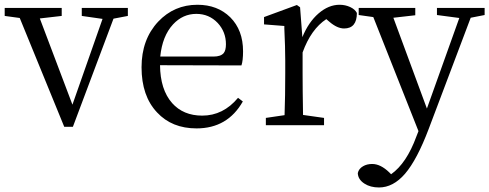

<svg xmlns="http://www.w3.org/2000/svg" viewBox="-23 -536 2095 822"><path d="M252 6.8 61.5 -459 -2.9 -467.8V-502H241.2V-467.8L147.5 -457L287.1 -87.9L416 -455.1L327.1 -467.8V-502H524.4V-467.8L462.9 -456.1L289.1 6.8Z M818.4 13.7Q712.9 13.7 649.4 -54.7Q583 -125 583 -248Q583 -367.2 654.3 -443.4Q722.7 -515.6 822.3 -515.6Q908.2 -515.6 962.9 -461.9Q1017.6 -407.2 1017.6 -316.4Q1017.6 -276.4 1010.7 -255.9L662.1 -256.8Q663.1 -152.3 713.9 -94.7Q761.7 -41 842.8 -41Q932.6 -41 996.1 -117.2L1016.6 -101.6Q951.2 13.7 818.4 13.7ZM663.1 -293.9H891.6Q921.9 -293.9 934.6 -308.6Q944.3 -320.3 944.3 -346.7Q944.3 -399.4 909.2 -437.5Q872.1 -476.6 817.4 -476.6Q759.8 -476.6 717.8 -431.6Q671.9 -381.8 663.1 -293.9Z M1115.2 0V-31.2L1195.3 -43Q1198.2 -125 1198.2 -222.7V-276.4Q1198.2 -334 1194.3 -414.1Q1194.3 -420.9 1194.3 -424.8L1107.4 -431.6V-462.9L1248 -514.6L1261.7 -504.9L1271.5 -377Q1297.9 -441.4 1340.8 -478.5Q1383.8 -515.6 1430.7 -515.6Q1455.1 -515.6 1476.1 -505.9Q1497.1 -496.1 1504.9 -480.5Q1504.9 -414.1 1450.2 -414.1Q1420.9 -414.1 1387.7 -442.4L1374 -454.1Q1308.6 -411.1 1272.5 -311.5V-222.7Q1272.5 -153.3 1274.4 -43.9L1364.3 -31.2V0Z M1599.6 266.6Q1562.5 266.6 1537.1 250Q1509.8 232.4 1508.8 205.1Q1512.7 186.5 1531.2 175.8Q1547.9 166 1570.3 166Q1606.4 166 1643.6 202.1L1651.4 210Q1717.8 163.1 1759.8 47.9L1768.6 25.4L1575.2 -462.9L1512.7 -471.7V-502H1754.9V-470.7L1661.1 -460L1804.7 -71.3L1943.4 -459L1847.7 -471.7V-502H2051.8V-471.7L1992.2 -460L1812.5 15.6Q1762.7 147.5 1710.9 208Q1660.2 266.6 1599.6 266.6Z"/></svg>

Font: Bpmf GenYo Min R
Style: R
Weight: 400
Foundry: But Ko
Version: Version 1.320